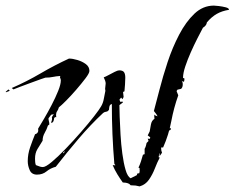

<svg xmlns="http://www.w3.org/2000/svg" viewBox="-44 -638 837 685"><path d="M454 27 440 24 422 23 417 18Q411 15 405 14Q399 13 394 13Q384 -1 374.5 -16.5Q365 -32 358 -49L367 -48V-50L364 -53Q355 -158 355 -267Q348 -265 346.5 -258.5Q345 -252 345 -247Q341 -240 335 -239.5Q329 -239 324 -235Q279 -193 236 -142.5Q193 -92 155 -43Q136 -38 122 -26.5Q108 -15 88 -15Q69 -15 62 -31Q55 -47 55 -63Q55 -88 63.5 -112.5Q72 -137 81 -159Q95 -163 92 -179Q100 -192 113.5 -215Q127 -238 140.5 -264Q154 -290 163.5 -313.5Q173 -337 173 -351Q173 -354 172 -356.5Q171 -359 170 -362L171 -367Q156 -366 144.5 -363.5Q133 -361 118 -361Q117 -361 101.5 -355.5Q86 -350 64.5 -342Q43 -334 25.5 -327.5Q8 -321 4 -319L-2 -324Q51 -347 100.5 -376Q150 -405 202 -429H203Q215 -429 232 -424Q249 -419 262 -409.5Q275 -400 275 -385Q275 -377 261 -358.5Q247 -340 228 -318Q209 -296 191.5 -278.5Q174 -261 166 -255Q164 -247 160 -241.5Q156 -236 156 -228Q156 -223 157 -220H152L149 -216Q149 -212 147 -206.5Q145 -201 139 -199V-203Q143 -212 141 -220L148 -231L141 -229H138V-228L129 -216Q129 -211 130.5 -205.5Q132 -200 132 -194L127 -190Q123 -177 115.5 -164Q108 -151 108 -136Q98 -120 89.5 -106Q81 -92 81 -72Q81 -66 81.5 -60Q82 -54 84 -49Q90 -47 96 -44.5Q102 -42 109 -42Q119 -42 141 -60.5Q163 -79 190.5 -107.5Q218 -136 245 -167Q272 -198 291.5 -223Q311 -248 317 -259Q324 -271 326.5 -286Q329 -301 332 -314Q332 -316 331.5 -317.5Q331 -319 331 -321Q331 -326 332 -330.5Q333 -335 333 -340Q333 -345 331 -350.5Q329 -356 327 -360L326 -362Q332 -364 343 -370Q354 -376 365 -381.5Q376 -387 381 -387Q394 -387 398.5 -380.5Q403 -374 403 -361Q403 -349 402 -336.5Q401 -324 400 -312L395 -310L397 -292L393 -284L388 -290L382 -282L386 -274L392 -276L395 -273L382 -263Q382 -250 383 -221Q384 -192 386 -157.5Q388 -123 392.5 -89.5Q397 -56 404 -32Q411 -8 422 -2L444 -13L446 -19L453 -20Q453 -22 454 -25.5Q455 -29 454 -32V-38L450 -40Q455 -50 459 -62.5Q463 -75 466 -86L472 -88V-107Q475 -112 476.5 -117.5Q478 -123 479 -128L486 -135L483 -143H491L492 -148L483 -155L490 -169Q492 -180 494.5 -194Q497 -208 507 -214L506 -230L508 -227L518 -223Q516 -228 512 -233Q508 -238 505 -242Q513 -271 525 -318Q537 -365 554 -416.5Q571 -468 595 -514Q619 -560 649.5 -589Q680 -618 719 -618Q724 -618 736.5 -616.5Q749 -615 761 -612Q773 -609 773 -603Q748 -599 729.5 -588.5Q711 -578 694 -558Q693 -547 680 -539Q672 -524 660 -500.5Q648 -477 636.5 -451Q625 -425 617 -401Q609 -377 609 -360Q609 -358 613 -360L614 -355L613 -348L610 -346L604 -350Q608 -345 608 -337Q608 -326 602 -321L589 -318L586 -313L592 -298Q576 -253 567 -205Q558 -157 538 -112H531V-107Q531 -101 534 -93L527 -83L525 -82V-83L526 -92L524 -89L522 -77L526 -76Q517 -59 508.5 -37Q500 -15 487.5 3Q475 21 454 27ZM-22 -309 -24 -310 -14 -319 -9 -314ZM559 -172 561 -180 565 -182V-175ZM184 -91 187 -100Q185 -98 181 -93Z"/></svg>

Font: Kolker Brush
Style: Regular
Weight: 400
Designer: Robert E. Leuschke
Foundry: Robert E. Leuschke
Version: Version 1.010; ttfautohint (v1.8.3)